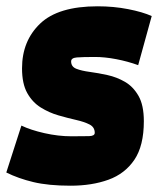

<svg xmlns="http://www.w3.org/2000/svg" viewBox="-45 -580 502 610"><path d="M-25 -32 23 -181Q52 -167 96 -157Q140 -147 182 -147Q220 -147 238 -147.5Q256 -148 256 -158Q256 -176 239.5 -184.5Q223 -193 196.5 -199Q170 -205 140.5 -213.5Q111 -222 84.5 -238.5Q58 -255 41.5 -284.5Q25 -314 25 -363Q25 -450 82.5 -505Q140 -560 265 -560Q316 -560 362 -551Q408 -542 437 -529L394 -373Q361 -385 324.5 -392Q288 -399 257 -399Q217 -399 199 -397.5Q181 -396 181 -385Q181 -368 197.5 -361.5Q214 -355 240.5 -351.5Q267 -348 296.5 -341.5Q326 -335 352 -320Q378 -305 395 -275.5Q412 -246 412 -195Q412 -117 382 -72.5Q352 -28 299.5 -9Q247 10 179 10Q109 10 61 -1.5Q13 -13 -25 -32Z"/></svg>

Font: Georama SemiCondensed Black
Style: Italic
Weight: 900
Width: 4
Italic angle: -9°
Designer: Jean-Baptiste Levee
Foundry: Production Type
Version: Version 1.000